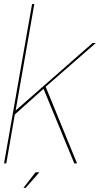

<svg xmlns="http://www.w3.org/2000/svg" viewBox="-23 -805 504 946"><path d="M-3 0H8L50 -241L191.5 -367.5L343 0H356.5L202 -377.5L449 -593H433L54 -260.5L146 -785H135ZM92.5 120.5H103.5L171 44H152Z"/></svg>

Font: Anybody Thin Thin
Style: Italic
Weight: 250
Italic angle: -10°
Version: Version 1.113;gftools[0.9.25]